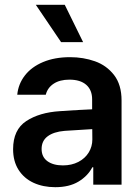

<svg xmlns="http://www.w3.org/2000/svg" viewBox="-20 -778 590 809"><path d="M232.4 -309.6Q316.9 -315.4 368.2 -317.4V-359.4Q368.2 -398.9 343.3 -420.7Q318.4 -442.4 272.5 -442.4Q231.9 -442.4 206.1 -425.3Q180.2 -408.2 172.9 -378.9H52.7Q57.1 -424.3 85 -460.2Q112.8 -496.1 161.6 -516.6Q210.4 -537.1 275.4 -537.1Q331.1 -537.1 380.1 -519.8Q429.2 -502.4 460.7 -461.7Q492.2 -420.9 492.2 -354.5V0H373V-73.2H369.1Q349.6 -36.1 310.5 -12.7Q271.5 10.7 212.9 10.7Q161.6 10.7 121.3 -7.8Q81.1 -26.4 58.1 -62.5Q35.2 -98.6 35.2 -149.4Q35.2 -231.4 90.6 -267.8Q146 -304.2 232.4 -309.6ZM245.1 -81.1Q281.7 -81.1 310.1 -95.7Q338.4 -110.4 353.8 -135.5Q369.1 -160.6 369.1 -190.4L368.7 -233.9L252 -226.6Q206.1 -222.7 180.7 -203.6Q155.3 -184.6 155.3 -150.4Q155.3 -116.7 179.7 -98.9Q204.1 -81.1 245.1 -81.1ZM130.9 -757.8H252.9L330.1 -600.6H237.3Z"/></svg>

Font: Pretendard SemiBold
Style: Regular
Weight: 600
Designer: Base glyphs from Inter by Rasmus Andersson; Hangeul glyphs from Noto Sans CJK(Source Han Sans) by Jang Soo-young and Kan
Foundry: Kil Hyung-jin
Version: Version 1.309